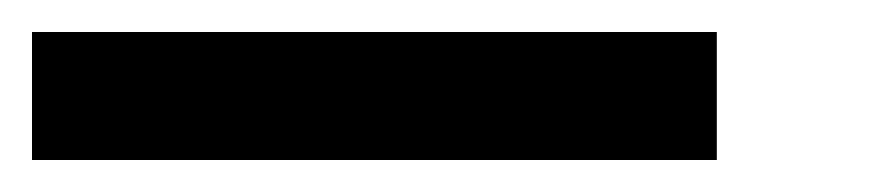

<svg xmlns="http://www.w3.org/2000/svg" viewBox="-25 -50 557 120"><path d="M-5 50V-30H423V50Z"/></svg>

Font: Source Serif 4 Caption
Style: Italic
Weight: 400
Italic angle: -12°
Designer: Frank Grießhammer
Foundry: Adobe Systems Incorporated
Version: Version 4.004;hotconv 1.0.117;makeotfexe 2.5.65602